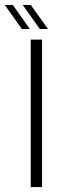

<svg xmlns="http://www.w3.org/2000/svg" viewBox="-69 -761 247 781"><path d="M56 0V-600H102V0ZM20 -643 -49 -740V-741H-17L51 -645V-643ZM24 -740V-741H56L125 -645V-643H93Z"/></svg>

Font: Big Shoulders Display Light
Style: Regular
Weight: 300
Designer: Patric King
Foundry: XO Type Co
Version: Version 1.000; ttfautohint (v1.8.2)